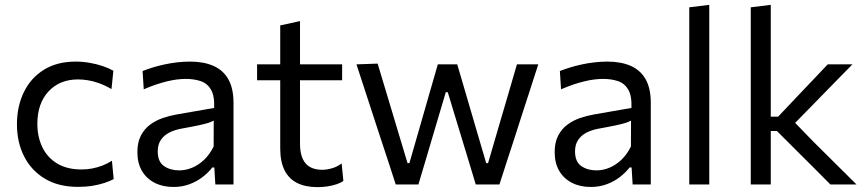

<svg xmlns="http://www.w3.org/2000/svg" viewBox="-20 -762 3577 793"><path d="M302.1 9.8Q221.3 9.8 165 -24.2Q108.8 -58.1 79.4 -116.5Q50 -174.9 50 -248.3Q50 -322.1 78.2 -380.8Q106.5 -439.5 160.7 -473.5Q215 -507.6 292.8 -507.6Q321.9 -507.6 350.2 -502.6Q378.5 -497.7 403.6 -489.3Q428.6 -480.9 448.2 -469.9L440.5 -394.1Q412.5 -410.2 387.9 -418.8Q363.2 -427.5 341.9 -430.7Q320.6 -434 302.6 -434Q226.3 -434 180.3 -384.3Q134.3 -334.7 134.3 -250.2Q134.3 -196.8 154.8 -154.2Q175.2 -111.6 215.8 -86.9Q256.4 -62.1 317.1 -62.1Q338.6 -62.1 359.9 -66Q381.2 -70 402 -77.8Q422.8 -85.7 442.3 -98.1L449.5 -22.3Q433.2 -13.7 411.2 -6.4Q389.1 1 361.7 5.4Q334.3 9.8 302.1 9.8Z M696.6 10.2Q652.1 10.2 618.5 -7.1Q584.9 -24.3 566.1 -56.4Q547.4 -88.6 547.4 -133.6Q547.4 -174.1 561.8 -201.8Q576.3 -229.6 599.9 -247.1Q623.5 -264.6 652 -274.4Q680.5 -284.2 708.9 -289.1L864.6 -316.2Q866.5 -366.4 851.1 -392.2Q835.8 -418.1 808.5 -427.1Q781.2 -436.1 747.4 -436.1Q730.4 -436.1 710.8 -433.7Q691.3 -431.2 669.7 -426Q648.2 -420.7 624.2 -412.7Q600.1 -404.6 573.7 -393.1L568.9 -468.6Q587.2 -476 609.9 -483Q632.5 -490 658.2 -495.6Q683.9 -501.3 711.1 -504.4Q738.2 -507.6 765.3 -507.6Q821 -507.6 861.1 -490.1Q901.3 -472.7 922.9 -435Q944.4 -397.3 944.4 -337.2Q944.4 -313.8 944.4 -278.3Q944.4 -242.8 944.4 -211V-146.6Q944.4 -112.7 944.4 -77.2Q944.4 -41.8 944.4 0H869.4L865.2 -70.4H856.8Q841.6 -50.3 818.1 -31.9Q794.7 -13.4 763.9 -1.6Q733.1 10.2 696.6 10.2ZM720.5 -58.3Q747 -58.3 773.6 -69.3Q800.1 -80.3 823.2 -102.2Q846.3 -124.2 862.4 -157.1L862.8 -263.9Q854.8 -259.4 841.6 -254.9Q828.5 -250.5 802.4 -244.8Q776.2 -239.1 729.3 -230.7Q700.8 -225.5 678.8 -214.2Q656.9 -202.8 644.2 -183.8Q631.5 -164.7 631.5 -137Q631.5 -94 657.4 -76.1Q683.2 -58.3 720.5 -58.3Z M1291.3 10.9Q1241.8 10.9 1207.4 -6.2Q1173 -23.4 1155.2 -58.8Q1137.4 -94.2 1137.4 -149.1Q1137.4 -192.6 1137.4 -235.4Q1137.4 -278.2 1137.4 -319.3Q1137.4 -360.3 1137.4 -398.7Q1137.4 -437 1137.4 -471.8Q1137.4 -522.8 1137.4 -566.5Q1137.4 -610.2 1137.4 -657L1219.1 -674.9Q1219.1 -637.8 1219.1 -606.4Q1219.1 -575 1219.1 -543Q1219.1 -510.9 1219.1 -471.8V-168.7Q1219.1 -114.8 1241.7 -87.8Q1264.3 -60.8 1311.4 -60.8Q1330.2 -60.8 1352 -67.2Q1373.8 -73.7 1391.1 -86.9L1398.2 -14.5Q1387.8 -7.1 1371 -1.3Q1354.2 4.5 1333.6 7.7Q1313.1 10.9 1291.3 10.9ZM1041.8 -430.5V-496.2H1393.1V-430.5Q1343.1 -430.5 1292.2 -430.5Q1241.3 -430.5 1193.3 -430.5H1159.6Z M1614.5 0Q1599.5 -46.8 1584.1 -93.7Q1568.7 -140.7 1552.7 -188.8L1523.8 -277.1Q1505.9 -332.1 1488.2 -386.3Q1470.6 -440.6 1452.3 -496.2L1539.7 -499.3Q1558 -438.4 1578.3 -371.1Q1598.6 -303.8 1617 -242.1L1663.2 -88.3H1670.9L1716.2 -245.6Q1734 -308.2 1752 -370.4Q1770.1 -432.5 1788.3 -496.2H1868.5Q1886.4 -435.7 1904.8 -372.3Q1923.3 -308.9 1941.4 -247.3L1988.1 -88.3H1995.8L2042.8 -249.3Q2060.6 -309.9 2079.9 -375.6Q2099.2 -441.3 2115 -496.2H2203.2Q2185.5 -441.3 2167.8 -386.5Q2150.1 -331.7 2132.3 -277.1L2104.3 -189.8Q2088.5 -141.7 2073 -93.9Q2057.6 -46.1 2042.7 0H1945Q1927.6 -57.6 1909 -119.2Q1890.3 -180.8 1873.2 -236.7L1829.4 -381.1H1821.2L1777.9 -235.1Q1761.4 -179.7 1743.4 -118.6Q1725.3 -57.5 1708.1 0Z M2420.1 10.2Q2375.6 10.2 2342 -7.1Q2308.4 -24.3 2289.6 -56.4Q2270.9 -88.6 2270.9 -133.6Q2270.9 -174.1 2285.3 -201.8Q2299.8 -229.6 2323.4 -247.1Q2347 -264.6 2375.5 -274.4Q2404 -284.2 2432.4 -289.1L2588.1 -316.2Q2590 -366.4 2574.6 -392.2Q2559.3 -418.1 2532 -427.1Q2504.7 -436.1 2470.9 -436.1Q2453.9 -436.1 2434.3 -433.7Q2414.8 -431.2 2393.2 -426Q2371.7 -420.7 2347.7 -412.7Q2323.6 -404.6 2297.2 -393.1L2292.4 -468.6Q2310.7 -476 2333.4 -483Q2356 -490 2381.7 -495.6Q2407.4 -501.3 2434.6 -504.4Q2461.7 -507.6 2488.8 -507.6Q2544.5 -507.6 2584.6 -490.1Q2624.8 -472.7 2646.4 -435Q2667.9 -397.3 2667.9 -337.2Q2667.9 -313.8 2667.9 -278.3Q2667.9 -242.8 2667.9 -211V-146.6Q2667.9 -112.7 2667.9 -77.2Q2667.9 -41.8 2667.9 0H2592.9L2588.7 -70.4H2580.3Q2565.1 -50.3 2541.6 -31.9Q2518.2 -13.4 2487.4 -1.6Q2456.6 10.2 2420.1 10.2ZM2444 -58.3Q2470.5 -58.3 2497.1 -69.3Q2523.6 -80.3 2546.7 -102.2Q2569.8 -124.2 2585.9 -157.1L2586.3 -263.9Q2578.3 -259.4 2565.1 -254.9Q2552 -250.5 2525.9 -244.8Q2499.7 -239.1 2452.8 -230.7Q2424.3 -225.5 2402.3 -214.2Q2380.4 -202.8 2367.7 -183.8Q2355 -164.7 2355 -137Q2355 -94 2380.9 -76.1Q2406.7 -58.3 2444 -58.3Z M2826.8 0Q2826.8 -55.3 2826.8 -106.4Q2826.8 -157.6 2826.8 -218.8V-493.7Q2826.8 -556.5 2826.8 -616.1Q2826.8 -675.6 2826.8 -731.8L2909.4 -742Q2909.4 -681.6 2909.4 -620.8Q2909.4 -559.9 2909.4 -493.7V-218.8Q2909.4 -157.6 2909.4 -106.4Q2909.4 -55.3 2909.4 0Z M3409.8 0Q3376.3 -34 3342.3 -67.9Q3308.2 -101.8 3274.4 -135.5L3188.8 -221H3153.9V-280.2H3193.9L3265.8 -356.3Q3299.1 -391.2 3332.5 -426.4Q3365.9 -461.6 3398.7 -496.2H3500.7Q3457.6 -452.5 3415.1 -408.9Q3372.6 -365.3 3330.4 -322.1L3246.2 -236.2L3243.2 -276L3341.2 -175.1Q3385.5 -131.2 3429.7 -87.3Q3473.9 -43.4 3517.6 0ZM3080.8 0Q3080.8 -55.3 3080.8 -106.4Q3080.8 -157.6 3080.8 -218.8V-493.7Q3080.8 -556.5 3080.8 -615.9Q3080.8 -675.3 3080.8 -731.8L3163.4 -742Q3163.4 -682.3 3163.4 -621.1Q3163.4 -559.9 3163.4 -493.7V-205.9Q3163.4 -150 3163.4 -101.4Q3163.4 -52.8 3163.4 0Z"/></svg>

Font: Commissioner Thin
Style: Regular
Weight: 100
Designer: Kostas Bartsokas
Foundry: Kostas Bartsokas
Version: Version 1.001;gftools[0.9.23]